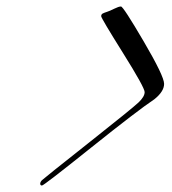

<svg xmlns="http://www.w3.org/2000/svg" viewBox="-20 -638 530 592"><path d="M456 -332Q405 -298 260 -182Q115 -66 109.5 -66Q104 -66 104 -71.5Q104 -77 109.5 -82.5Q115 -88 251.5 -196Q388 -304 407 -322Q426 -340 426 -354Q426 -368 359 -475Q292 -582 292 -588Q292 -594 297 -596.5Q302 -599 310 -601.5Q318 -604 332 -611Q346 -618 353 -618Q360 -618 423 -510.5Q486 -403 486 -379.5Q486 -356 456 -332Z"/></svg>

Font: Miama
Style: Regular
Weight: 400
Italic angle: 16.5°
Designer: Linus Romer
Foundry: Linus Romer
Version: 0.32